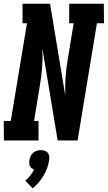

<svg xmlns="http://www.w3.org/2000/svg" viewBox="-35 -755 579 1032"><path d="M-14 0 -15 -105H23L110 -630H86V-735H234L316 -241Q314 -290 317.5 -340.5Q321 -391 330 -441L361 -630H337V-735H523L524 -630H486L382 0H275L193 -494Q195 -445 191.5 -394.5Q188 -344 179 -294L148 -105H172V0ZM140 257 101 216Q116 204 128 188.5Q140 173 148 156Q141 154 135 149Q129 144 125.5 137Q122 130 122 122Q122 114 123 105Q125 95 129.5 84.5Q134 74 143 66.5Q152 59 163 55.5Q174 52 185 52Q196 52 206 55.5Q216 59 222 66.5Q228 74 229.5 84.5Q231 95 229 105Q226 127 218.5 148Q211 169 199.5 188.5Q188 208 173 225.5Q158 243 140 257Z"/></svg>

Font: Iosevka Curly Slab Extrabold
Style: Italic
Weight: 800
Italic angle: -9°
Monospace: yes
Designer: Belleve Invis
Foundry: Belleve Invis
Version: Version 22.1.2; ttfautohint (v1.8.4)